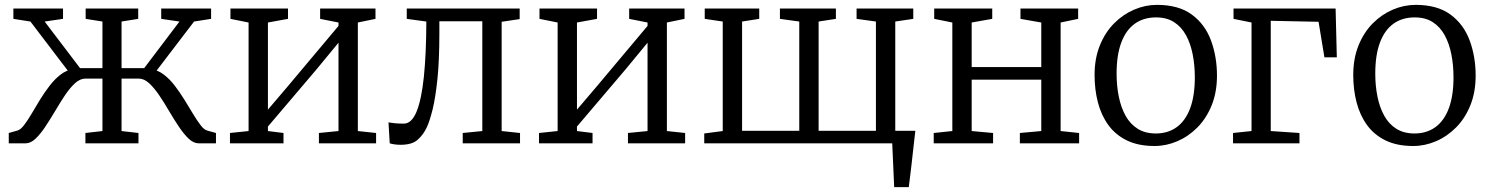

<svg xmlns="http://www.w3.org/2000/svg" viewBox="-20 -589 6119 789"><path d="M16 0V-42.5L51.5 -52.5Q64.5 -56 79 -75Q93.5 -94 109.8 -121.5Q126 -149 144.2 -179Q162.5 -209 183.8 -236.5Q205 -264 229 -282.5Q253 -301 280.5 -304.5V-270L105 -500.5L35 -511.5V-554H239V-511.5L163.5 -500.5L309 -309H401V-500.5L332 -511.5V-554H548V-511.5L479.5 -500.5V-309H572.5L717.5 -500.5L642.5 -511.5V-554H847.5V-511.5L777.5 -500.5L601.5 -270V-304.5Q629 -301 653.2 -282.5Q677.5 -264 698.5 -236.5Q719.5 -209 738 -179Q756.5 -149 773 -121.5Q789.5 -94 804 -75Q818.5 -56 831.5 -52.5L867.5 -42.5V0H796.5Q775.5 0 755.2 -19.2Q735 -38.5 714.8 -68.8Q694.5 -99 674.5 -133.2Q654.5 -167.5 634 -197.8Q613.5 -228 592.8 -247Q572 -266 550.5 -266H479.5V-50.5L549 -42.5V0H331V-42.5L401 -50.5V-266H331Q309 -266 288.2 -247Q267.5 -228 247.2 -197.8Q227 -167.5 206.8 -133.2Q186.5 -99 166.5 -68.8Q146.5 -38.5 126.2 -19.2Q106 0 85 0Z M925 0V-42.5L1001.5 -50.5V-496.5L927 -511.5V-554H1163.5V-511.5L1081 -496.5V-138.5L1161.5 -233L1371 -482.5V-496.5L1295.5 -511.5V-554H1523V-511.5L1450.5 -496.5V-50.5L1525.5 -42.5V0H1290.5V-42.5L1371 -50.5V-413.5L1282 -305.5L1081 -69V-50.5L1145 -42.5V0Z M1626.5 6Q1611 6 1599.2 4Q1587.5 2 1581.5 0L1576.5 -86Q1587 -84 1602.8 -82.5Q1618.5 -81 1639.5 -81Q1671.5 -81 1691.8 -130.2Q1712 -179.5 1721.8 -273.2Q1731.5 -367 1732 -500.5L1651.5 -511.5V-554H2115.5V-510.5L2041.5 -499.5V-50.5L2117 -42.5V0H1881.5V-42.5L1962 -50.5V-501.5H1785.5V-452.5Q1785.5 -340 1777.5 -263.5Q1769.5 -187 1757.8 -139.5Q1746 -92 1734 -66Q1720 -36 1696.8 -15Q1673.5 6 1626.5 6Z M2195 0V-42.5L2271.5 -50.5V-496.5L2197 -511.5V-554H2433.5V-511.5L2351 -496.5V-138.5L2431.5 -233L2641 -482.5V-496.5L2565.5 -511.5V-554H2793V-511.5L2720.5 -496.5V-50.5L2795.5 -42.5V0H2560.5V-42.5L2641 -50.5V-413.5L2552 -305.5L2351 -69V-50.5L2415 -42.5V0Z M3654.5 180Q3653.5 157.5 3652.5 135Q3651.5 112.5 3650.5 90Q3649.5 67.5 3648.5 45Q3647.5 22.5 3646.5 0L3597 -51.5H3741.5Q3739 -28.5 3736.2 -5.5Q3733.5 17.5 3731 40.8Q3728.5 64 3725.8 87.2Q3723 110.5 3720.2 133.8Q3717.5 157 3714.5 180ZM2874 0V-40.5L2950 -50.5V-500.5L2876 -511.5V-554H3100V-511.5L3029.5 -500.5V-51.5H3264.5V-500.5L3185 -511.5V-554H3415V-511.5L3344 -500.5V-51.5H3579.5V-500.5L3500 -511.5V-554H3733V-511.5L3659 -500.5V-50.5L3734.5 -40.5V0Z M3817 0V-42.5L3893.5 -50.5V-496.5L3819 -511.5V-554H4057.5V-511.5L3973 -496.5V-313.5H4259V-496.5L4173.5 -511.5V-554H4410.5V-511.5L4338.5 -496.5V-50.5L4414.5 -42.5V0H4171V-42.5L4259 -50.5V-261.5H3973V-50.5L4061 -42.5V0Z M4478 -280.5Q4478 -349 4499.8 -402.5Q4521.5 -456 4558.2 -493Q4595 -530 4640.8 -549.5Q4686.5 -569 4734.5 -569Q4823.5 -569 4877.8 -529Q4932 -489 4956.5 -422.5Q4981 -356 4981 -278Q4981 -210 4959.2 -156.2Q4937.5 -102.5 4900.5 -65.2Q4863.5 -28 4817.8 -8.5Q4772 11 4724.5 11Q4657.5 11 4610.2 -12.2Q4563 -35.5 4534 -76Q4505 -116.5 4491.5 -169Q4478 -221.5 4478 -280.5ZM4729.5 -40.5Q4779.5 -40.5 4815.5 -66.5Q4851.5 -92.5 4870.8 -144Q4890 -195.5 4890 -271.5Q4890 -321 4881.2 -365.5Q4872.5 -410 4853.8 -444.2Q4835 -478.5 4804.8 -498Q4774.5 -517.5 4730.5 -517.5Q4679.5 -517.5 4643.2 -491.5Q4607 -465.5 4587.8 -414.2Q4568.5 -363 4568.5 -286.5Q4568.5 -236.5 4577.5 -192Q4586.5 -147.5 4605.5 -113.2Q4624.5 -79 4655.2 -59.8Q4686 -40.5 4729.5 -40.5Z M5047 0V-42.5L5123 -50.5V-496.5L5049 -511.5V-554H5468.5L5473.5 -353.5H5422.5L5398.5 -499.5L5202 -503.5V-50.5L5320 -42.5V0Z M5541 -280.5Q5541 -349 5562.8 -402.5Q5584.5 -456 5621.2 -493Q5658 -530 5703.8 -549.5Q5749.5 -569 5797.5 -569Q5886.5 -569 5940.8 -529Q5995 -489 6019.5 -422.5Q6044 -356 6044 -278Q6044 -210 6022.2 -156.2Q6000.5 -102.5 5963.5 -65.2Q5926.5 -28 5880.8 -8.5Q5835 11 5787.5 11Q5720.5 11 5673.2 -12.2Q5626 -35.5 5597 -76Q5568 -116.5 5554.5 -169Q5541 -221.5 5541 -280.5ZM5792.5 -40.5Q5842.5 -40.5 5878.5 -66.5Q5914.5 -92.5 5933.8 -144Q5953 -195.5 5953 -271.5Q5953 -321 5944.2 -365.5Q5935.5 -410 5916.8 -444.2Q5898 -478.5 5867.8 -498Q5837.5 -517.5 5793.5 -517.5Q5742.5 -517.5 5706.2 -491.5Q5670 -465.5 5650.8 -414.2Q5631.5 -363 5631.5 -286.5Q5631.5 -236.5 5640.5 -192Q5649.5 -147.5 5668.5 -113.2Q5687.5 -79 5718.2 -59.8Q5749 -40.5 5792.5 -40.5Z"/></svg>

Font: Merriweather 20pt Light
Style: Regular
Weight: 300
Version: Version 2.100